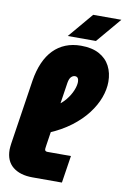

<svg xmlns="http://www.w3.org/2000/svg" viewBox="-99 -976 676 1033"><g transform="rotate(10 239.0 -459.0)"><path d="M154 0Q86 0 46.5 -32Q7 -64 7 -126Q7 -134 8 -142Q9 -150 10 -159L64 -513Q73 -569 92 -612Q111 -655 139.5 -684Q168 -713 205.5 -728Q243 -743 289 -743Q349 -743 388.5 -721.5Q428 -700 447.5 -662.5Q467 -625 467 -577Q467 -535 450.5 -490Q434 -445 400.5 -401Q367 -357 316 -318.5Q265 -280 196 -251L211 -403Q241 -421 262.5 -447.5Q284 -474 295 -501Q306 -528 306 -548Q306 -561 301 -568.5Q296 -576 285 -576Q274 -576 264.5 -566.5Q255 -557 251 -534L198 -186Q197 -177 196 -171.5Q195 -166 195 -162Q195 -155 199 -152Q203 -149 210 -149H338L315 0ZM209 -782 324 -918H478L363 -782Z"/></g></svg>

Font: MuseoModerno Thin Black
Style: Italic
Weight: 900
Italic angle: -9°
Version: Version 1.003